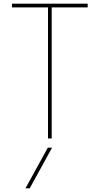

<svg xmlns="http://www.w3.org/2000/svg" viewBox="-20 -750 540 1040"><path d="M141 270H118L239 50H262ZM240 0V-710H45V-730H455V-710H260V0Z"/></svg>

Font: M PLUS 1 Code Thin
Style: Regular
Weight: 250
Designer: Coji Morishita
Foundry: UNDERFOREST DESIGN
Version: Version 1.002